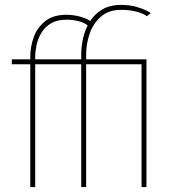

<svg xmlns="http://www.w3.org/2000/svg" viewBox="-20 -760 699 780"><path d="M103 0V-499H28V-519H103V-529Q103 -570 117 -609Q131 -648 163.5 -674Q196 -700 250 -700Q279 -700 310.5 -691Q342 -682 356 -666L339 -654Q326 -667 301 -673.5Q276 -680 250 -680Q212 -680 187 -665Q162 -650 148 -626.5Q134 -603 128.5 -577Q123 -551 123 -529V-519H278V-499H123V0ZM310 -499H235V-519H310V-540Q310 -572 318 -606.5Q326 -641 344.5 -671.5Q363 -702 394.5 -721Q426 -740 472 -740Q508 -740 535 -732Q562 -724 577 -716Q592 -708 592 -706L576 -694Q567 -703 538.5 -711.5Q510 -720 472 -720Q421 -720 389.5 -692Q358 -664 344 -622.5Q330 -581 330 -540V-519H575V0H555V-499H330V0H310Z"/></svg>

Font: Raleway Thin
Style: Regular
Weight: 100
Designer: Matt McInerney, Pablo Impallari, Rodrigo Fuenzalida
Foundry: Matt McInerney, Pablo Impallari, Rodrigo Fuenzalida
Version: Version 4.026